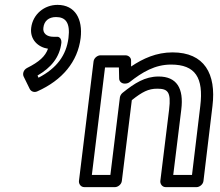

<svg xmlns="http://www.w3.org/2000/svg" viewBox="-20 -743 902 788"><path d="M218 -592H203H200C171 -592 155 -607 158 -629C161 -657 180 -673 210 -673C249 -673 269 -650 261 -587C252 -516 213 -463 138 -424L134 -433C189 -465 225 -507 232 -568C233 -579 228 -589 218 -592ZM102 -378C107 -368 120 -362 133 -368C236 -414 299 -490 311 -587C320 -664 289 -723 216 -723C162 -723 115 -685 108 -629C102 -580 137 -549 177 -543C166 -512 141 -489 91 -464C76 -456 72 -440 77 -429ZM491 -400H494C500 -400 507 -402 512 -406C564 -447 616 -478 682 -478C782 -478 816 -424 802 -308L768 -25H691L724 -293C735 -381 705 -429 631 -429C575 -429 533 -402 483 -362C477 -357 473 -350 472 -343L433 -25H357L411 -466H468L469 -421C469 -409 479 -400 491 -400ZM518 -470V-495C518 -507 507 -516 495 -516H392C381 -516 366 -506 364 -491L304 0C303 11 311 25 326 25H452C463 25 478 15 480 0L521 -332C564 -366 589 -379 625 -379C668 -379 683 -367 674 -293L638 0C637 11 645 25 660 25H787C798 25 813 15 815 0L852 -308C868 -440 819 -528 688 -528C622 -528 567 -503 518 -470Z"/></svg>

Font: Falling Sky
Style: ExtOuObl
Weight: 400
Designer: Paul D. Hunt
Foundry: Adobe Systems Incorporated
Version: Version 1.02